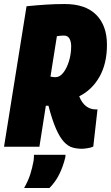

<svg xmlns="http://www.w3.org/2000/svg" viewBox="-37 -730 552 955"><path d="M-17 0 95 -699Q146 -704 191.5 -707Q237 -710 285 -710Q388 -710 441.5 -656.5Q495 -603 495 -507Q495 -414 458 -348.5Q421 -283 357 -251Q370 -218 391 -202Q412 -186 437 -186Q440 -186 443 -186Q446 -186 448 -186L427 -1Q418 4 399 7Q380 10 371 10Q345 10 323 3.5Q301 -3 281 -24.5Q261 -46 242 -88.5Q223 -131 204 -204Q201 -204 197.5 -204Q194 -204 191 -204L159 0ZM239 -346Q260 -346 277.5 -368Q295 -390 306 -425.5Q317 -461 317 -500Q317 -523 308.5 -538Q300 -553 282 -553Q273 -553 265.5 -552.5Q258 -552 246 -550L214 -349Q227 -346 239 -346ZM132 40H289Q289 44 288 52Q277 98 258 136.5Q239 175 209 205H83Q103 170 113.5 137Q124 104 130 70Q132 55 132 40Z"/></svg>

Font: Georama Condensed Black
Style: Italic
Weight: 900
Width: 3
Italic angle: -9°
Designer: Jean-Baptiste Levee
Foundry: Production Type
Version: Version 1.000